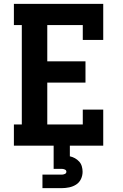

<svg xmlns="http://www.w3.org/2000/svg" viewBox="-20 -755 640 995"><path d="M52 0V-110H93V-625H52V-735H515V-548H409V-625H225V-437H423V-327H225V-110H409V-187H515V0ZM200 220V150H300Q308 150 316 146.5Q324 143 324 135Q324 127 316 123.5Q308 120 300 120H258V0H342V55Q356 58 368.5 65Q381 72 390.5 82.5Q400 93 404 107Q408 121 408 135Q408 155 399.5 173Q391 191 374.5 201.5Q358 212 338.5 216Q319 220 300 220Z"/></svg>

Font: Iosevka Slab XBdEx
Style: Regular
Weight: 800
Width: 7
Monospace: yes
Designer: Belleve Invis
Foundry: Belleve Invis
Version: Version 11.1.0; ttfautohint (v1.8.3)